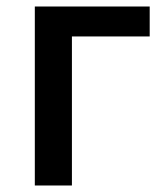

<svg xmlns="http://www.w3.org/2000/svg" viewBox="-20 -570 509 590"><path d="M87 -550H440V-458H201V0H87Z"/></svg>

Font: Kinto Sans Med
Style: Regular
Weight: 500
Designer: Authors: Ryoko NISHIZUKA  (kana & ideographs); Paul D. Hunt (Latin, Greek & Cyrillic); Wenlong ZHANG  (bopomofo); Sandol
Foundry: Adobe Systems Incorporated, ookami Inc.
Version: Version 0.001